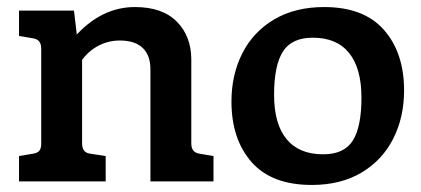

<svg xmlns="http://www.w3.org/2000/svg" viewBox="-20 -515 1196 545"><path d="M586 -72V0H407V-318Q407 -358 385 -379Q363 -400 320 -400Q288 -400 260 -385.5Q232 -371 213 -345V-108Q213 -82 235 -79L280 -72V0H34V-72L75 -79Q87 -81 92 -87.5Q97 -94 97 -108V-377Q97 -390 91.5 -397Q86 -404 75 -406L34 -413V-485H190L198 -417Q271 -495 363 -495Q441 -495 482 -453.5Q523 -412 523 -346V-108Q523 -95 528.5 -88Q534 -81 545 -79Z M637 -227Q637 -303 668 -364Q699 -425 758.5 -460Q818 -495 900 -495Q1013 -495 1070 -430Q1127 -365 1127 -258Q1127 -182 1096 -121Q1065 -60 1006 -25Q947 10 865 10Q751 10 694 -55Q637 -120 637 -227ZM1006 -238Q1006 -321 971 -364.5Q936 -408 868 -408Q808 -408 783 -368.5Q758 -329 758 -246Q758 -163 793.5 -120Q829 -77 897 -77Q957 -77 981.5 -116Q1006 -155 1006 -238Z"/></svg>

Font: Enriqueta SemiBold
Style: Regular
Weight: 600
Designer: Viviana Monsalve, Gustavo Ibarra
Foundry: 72Puntos
Version: Version 2.000